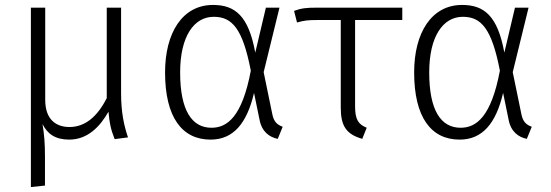

<svg xmlns="http://www.w3.org/2000/svg" viewBox="-20 -554 2228 777"><path d="M498 2C482 -45 470 -99 470 -177V-523H412V-157C373 -80 323 -40 261 -40C208 -40 163 -69 163 -150V-523H105V203L162 197V80C162 25 159 -10 152 -52C172 -12 204 11 260 11C335 11 385 -42 419 -102C423 -57 428 -31 444 9Z M842 -534C718 -534 648 -421 648 -261C648 -79 717 11 832 11C924 11 979 -54 1008 -178L1030 -71C1039 -21 1070 1 1104 8L1124 -41C1102 -49 1088 -61 1082 -92L1047 -262L1111 -523H1056L1013 -341C986 -489 932 -534 842 -534ZM845 -486C919 -486 962 -439 995 -268C960 -82 900 -37 836 -37C757 -37 709 -106 709 -261C709 -407 765 -486 845 -486Z M1608 -473V-523H1261C1221 -523 1200 -521 1170 -510L1182 -463C1211 -471 1224 -473 1267 -473H1359V-119C1359 -44 1381 -11 1446 8L1464 -37C1430 -51 1417 -70 1417 -124V-473Z M1850 -534C1726 -534 1656 -421 1656 -261C1656 -79 1725 11 1840 11C1932 11 1987 -54 2016 -178L2038 -71C2047 -21 2078 1 2112 8L2132 -41C2110 -49 2096 -61 2090 -92L2055 -262L2119 -523H2064L2021 -341C1994 -489 1940 -534 1850 -534ZM1853 -486C1927 -486 1970 -439 2003 -268C1968 -82 1908 -37 1844 -37C1765 -37 1717 -106 1717 -261C1717 -407 1773 -486 1853 -486Z"/></svg>

Font: FiraGO Light
Style: Regular
Weight: 300
Designer: bBox Type
Foundry: bBox Type GmbH
Version: Version 1.001;PS 001.001;hotconv 1.0.88;makeotf.lib2.5.64775